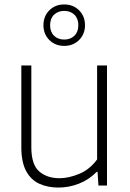

<svg xmlns="http://www.w3.org/2000/svg" viewBox="-20 -835 584 864"><path d="M243 9Q194.5 9 156.8 -8.2Q119 -25.5 97.5 -65.5Q76 -105.5 76 -172.5V-540.5H121V-173Q121 -94.5 156.2 -63.8Q191.5 -33 248 -33Q289 -33 336.2 -52.5Q383.5 -72 417 -117.5V-540.5H461.5V0H423L419 -61.5H415Q380 -26 335.2 -8.5Q290.5 9 243 9ZM269 -628.5Q228.5 -628.5 202 -655Q175.5 -681.5 175.5 -721.5Q175.5 -762 202 -788.5Q228.5 -815 269 -815Q309.5 -815 336 -788.5Q362.5 -762 362.5 -721.5Q362.5 -681.5 336 -655Q309.5 -628.5 269 -628.5ZM269 -657Q297 -657 314.8 -674.2Q332.5 -691.5 332.5 -721.5Q332.5 -751.5 314.8 -768.8Q297 -786 269 -786Q241 -786 223.2 -768.8Q205.5 -751.5 205.5 -721.5Q205.5 -691.5 223.2 -674.2Q241 -657 269 -657Z"/></svg>

Font: Encode Sans XLt
Style: Regular
Weight: 200
Designer: Multiple Designers
Foundry: Impallari Type
Version: Version 3.002; ttfautohint (v1.8.3) -l 8 -r 50 -G 200 -x 14 